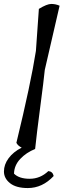

<svg xmlns="http://www.w3.org/2000/svg" viewBox="-60 -755 322 973"><path d="M11 125Q37 151 90.5 151Q144 151 185 112Q207 114 212 137Q155 198 81 198Q22 198 -9 173.5Q-40 149 -40 114Q-40 79 -16.5 47Q7 15 50 -7Q32 -15 23 -31Q96 -331 122 -497L137 -710Q178 -735 200 -735Q222 -735 242 -726L167 -401Q162 -350 144 -213.5Q126 -77 118 0Q73 18 42.5 50.5Q12 83 11 125Z"/></svg>

Font: Tillana
Style: Regular
Weight: 400
Designer: Lipi Raval (Devanagari, Latin), Jonny Pinhorn (Latin)
Foundry: Indian Type Foundry
Version: Version 2.002;PS 1.0;hotconv 1.0.79;makeotf.lib2.5.61930; tt